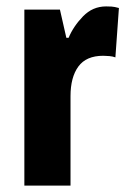

<svg xmlns="http://www.w3.org/2000/svg" viewBox="-20 -579 404 599"><path d="M311 -559Q319 -559 328 -558.5Q337 -558 351 -554L340 -400Q332 -403 321.5 -404Q311 -405 302 -405Q249 -405 224.5 -371.5Q200 -338 200 -279V0H56V-549H167L187 -461H194Q209 -497 239 -528Q269 -559 311 -559Z"/></svg>

Font: Noto Sans Sinhala ExtraCondensed ExtraBold
Style: Regular
Weight: 800
Width: 2
Designer: Jelle Bosma - Monotype Design Team
Foundry: Monotype Imaging Inc.
Version: Version 2.006; ttfautohint (v1.8.4.7-5d5b)